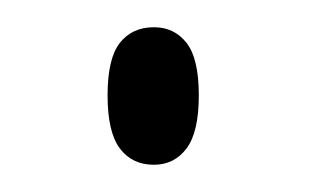

<svg xmlns="http://www.w3.org/2000/svg" viewBox="-20 -115 236 141"><path d="M93 6Q77 6 68 -6Q59 -18 59 -45Q59 -72 68 -83.5Q77 -95 93 -95Q108 -95 117 -83.5Q126 -72 126 -45Q126 -18 117 -6Q108 6 93 6Z"/></svg>

Font: Noto Serif Display Condensed Light
Style: Regular
Weight: 300
Width: 3
Designer: Monotype Design Team
Foundry: Monotype Imaging Inc.
Version: Version 2.009